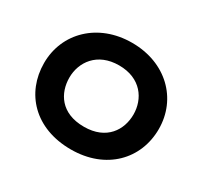

<svg xmlns="http://www.w3.org/2000/svg" viewBox="-149 -931 1198 1134"><g transform="rotate(30 450.0 -363.5)"><path d="M58.9 -363.9C58.9 -159.1 205.1 -0.1 450.5 -0.1C689.8 -0.1 841.1 -159.1 841.1 -363.9C841.1 -568.8 683 -726.9 450.5 -726.9C219.5 -726.9 58.9 -568.8 58.9 -363.9ZM231.4 -363.9C231.4 -468.5 301.4 -573 450.5 -573C600.7 -573 668.6 -468.5 668.6 -363.9C668.6 -259.4 604.8 -154.8 450.5 -154.8C292.1 -154.8 231.4 -259.4 231.4 -363.9Z"/></g></svg>

Font: Hussar
Style: BdSuprExt
Weight: 700
Foundry: Cannot Into Space Fonts
Version: Version 2.00